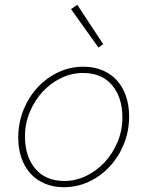

<svg xmlns="http://www.w3.org/2000/svg" viewBox="-20 -768 640 800"><path d="M246 12Q201 12 165.5 -3.5Q130 -19 106 -46Q82 -73 69 -111Q56 -149 56 -194Q56 -255 77.5 -309Q99 -363 136.5 -403.5Q174 -444 223 -467Q272 -490 328 -490Q373 -490 408.5 -474.5Q444 -459 468 -432Q492 -405 505 -367Q518 -329 518 -284Q518 -222 496.5 -168.5Q475 -115 437.5 -74.5Q400 -34 350.5 -11Q301 12 246 12ZM248 -14Q296 -14 340 -35.5Q384 -57 417 -93Q450 -129 470 -177Q490 -225 490 -278Q490 -362 447 -413Q404 -464 326 -464Q278 -464 234 -442.5Q190 -421 157 -385Q124 -349 104 -301Q84 -253 84 -200Q84 -116 127 -65Q170 -14 248 -14ZM390 -570 276 -730 302 -748 410 -584Z"/></svg>

Font: Source Code Pro ExtraLight
Style: Italic
Weight: 200
Italic angle: -11°
Monospace: yes
Designer: Paul D. Hunt, Teo Tuominen
Foundry: Adobe Systems Incorporated
Version: Version 1.050;PS 1.000;hotconv 16.6.51;makeotf.lib2.5.65220